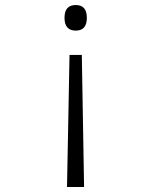

<svg xmlns="http://www.w3.org/2000/svg" viewBox="-20 -560 603 765"><path d="M282 -540Q326 -540 326 -489Q326 -438 282 -438Q237 -438 237 -489Q237 -540 282 -540ZM306 -341 315 185H247L257 -341Z"/></svg>

Font: Noto Sans Mono SemiCondensed Light
Style: Regular
Weight: 300
Width: 4
Designer: Monotype Design Team
Foundry: Monotype Imaging Inc.
Version: Version 2.014; ttfautohint (v1.8.4.7-5d5b)